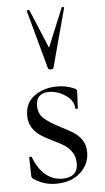

<svg xmlns="http://www.w3.org/2000/svg" viewBox="-53 -765 445 811"><g transform="rotate(-5 169.0 -359.5)"><path d="M191 -226Q225 -209 245.5 -196Q266 -183 280 -161.5Q294 -140 294 -110Q294 -60 255.5 -24.5Q217 11 152 11Q99 11 56 -19Q50 -24 50 -31L48 -109Q48 -111 53 -112Q58 -113 59 -110Q78 -60 109 -34Q140 -8 181 -8Q212 -8 229 -22.5Q246 -37 246 -66Q246 -94 233.5 -113.5Q221 -133 203 -145Q185 -157 153 -172Q120 -188 101 -201Q82 -214 68.5 -235Q55 -256 55 -287Q55 -341 95.5 -369.5Q136 -398 191 -398Q230 -398 264 -383Q274 -379 274 -372L273 -341Q271 -315 271 -299Q271 -297 265.5 -297Q260 -297 260 -299Q260 -331 226 -354.5Q192 -378 155 -378Q130 -378 115 -365Q100 -352 100 -325Q100 -290 123 -269.5Q146 -249 191 -226ZM103 -729 172 -564 240 -729Q241 -731 246 -730Q251 -729 250 -726L183 -477Q181 -472 172 -472Q163 -472 160 -477L92 -726Q91 -729 96.5 -730Q102 -731 103 -729Z"/></g></svg>

Font: Cormorant Garamond
Style: Regular
Weight: 400
Designer: Christian Thalmann (Catharsis Fonts)
Version: Version 3.000